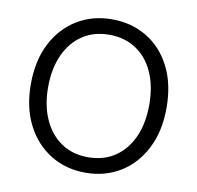

<svg xmlns="http://www.w3.org/2000/svg" viewBox="-78 -766 881 857"><g transform="rotate(10 362.5 -337.5)"><path d="M362.5 10Q274.2 10 204.6 -32.9Q135 -75.8 95 -153.8Q55 -231.7 55 -337.5Q55 -444.2 95 -522.1Q135 -600 204.6 -642.5Q274.2 -685 362.5 -685Q451.7 -685 521.2 -642.9Q590.8 -600.8 630.4 -522.9Q670 -445 670 -337.5Q670 -231.7 630 -153.3Q590 -75 520.8 -32.5Q451.7 10 362.5 10ZM362.5 -60Q432.5 -60 484.2 -94.6Q535.8 -129.2 563.8 -191.7Q591.7 -254.2 591.7 -337.5Q591.7 -421.7 563.8 -484.2Q535.8 -546.7 484.2 -580.8Q432.5 -615 362.5 -615Q292.5 -615 241.2 -580.8Q190 -546.7 161.7 -484.2Q133.3 -421.7 133.3 -337.5Q133.3 -254.2 161.7 -191.7Q190 -129.2 241.2 -94.6Q292.5 -60 362.5 -60Z"/></g></svg>

Font: Funnel Sans Light
Style: Regular
Weight: 300
Designer: NORD ID, Kristian Moeller
Foundry: Dicotype
Version: Version 1.000